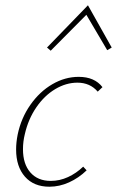

<svg xmlns="http://www.w3.org/2000/svg" viewBox="-20 -703 443 727"><path d="M273 -390Q230 -390 189 -365.5Q148 -341 117.5 -296.5Q87 -252 74 -195Q67 -167 67 -138Q67 -82 95 -50Q123 -18 172 -18Q206 -18 237.5 -32.5Q269 -47 295 -72L308 -58Q278 -29 241.5 -12.5Q205 4 167 4Q108 4 74.5 -34Q41 -72 41 -137Q41 -164 47 -194Q60 -256 95 -306Q130 -356 178 -384Q226 -412 278 -412Q338 -412 368 -373L350 -356Q321 -390 273 -390ZM403 -523 386 -513 307 -647 172 -511 158 -523 313 -683Z"/></svg>

Font: Ysabeau Extralight
Style: Italic
Weight: 200
Italic angle: -12°
Designer: Christian Thalmann (Catharsis Fonts)
Version: Version 0.003